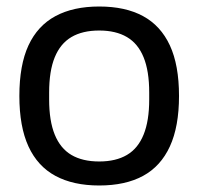

<svg xmlns="http://www.w3.org/2000/svg" viewBox="-20 -558 610 590"><path d="M284.8 12Q205.2 12 150.4 -17.5Q95.6 -47 67.5 -108Q39.5 -169 39.5 -263Q39.5 -358 67.5 -418.5Q95.6 -479 150.4 -508.5Q205.2 -538 284.8 -538Q365.3 -538 419.6 -508.5Q473.9 -479 502 -418.5Q530.1 -358 530.1 -263Q530.1 -169 502 -108Q473.9 -47 419.6 -17.5Q365.3 12 284.8 12ZM284.8 -61.8Q336 -61.8 370.1 -81.9Q404.2 -102 421.3 -144.4Q438.5 -186.7 438.5 -252.3V-273.7Q438.5 -339.8 421.3 -381.9Q404.2 -424 370.1 -444.1Q336 -464.2 284.8 -464.2Q233.5 -464.2 199.4 -444.1Q165.4 -424 148.2 -381.9Q131 -339.8 131 -273.7V-252.3Q131 -186.7 148.2 -144.4Q165.4 -102 199.4 -81.9Q233.5 -61.8 284.8 -61.8Z"/></svg>

Font: Archivo SemiBold
Style: Regular
Weight: 600
Designer: Hector Gatti
Foundry: Omnibus-Type
Version: Version 2.001